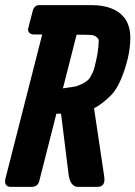

<svg xmlns="http://www.w3.org/2000/svg" viewBox="-28 -727 527 747"><path d="M216.8 -383.3 253.4 -388.7Q267.6 -390.6 269.5 -391.6Q309.6 -405.3 322.3 -425.3Q334.5 -445.8 338.4 -460.4Q356 -525.9 356 -568.4Q356 -576.2 348.1 -582.5Q341.3 -588.4 331.5 -590.3Q325.7 -591.3 298.8 -591.8Q285.6 -591.8 270 -591.8ZM136.2 -592.8H103Q96.2 -592.8 90.3 -596.2Q77.6 -604 82.5 -620.1L100.1 -687.5Q101.1 -691.4 103.5 -695.3Q111.3 -707 122.6 -707H330.6Q372.6 -707 405.3 -694.3Q479 -665 479 -580.1Q479 -522 456.1 -454.1Q431.2 -380.4 400.9 -353.5Q368.2 -321.3 337.9 -305.7L377.4 -41Q378.4 -33.2 378.4 -26.4Q377 0 351.1 0H273.9Q269 0 264.2 -2Q243.7 -11.2 238.8 -48.8L209.5 -284.7H191.4L124.5 -21.5Q118.7 -0.5 95.2 0H12.2Q5.9 0 1 -2.9Q-11.7 -11.2 -7.3 -30.3Z"/></svg>

Font: Allan
Style: Bold
Weight: 700
Version: Version 1.005